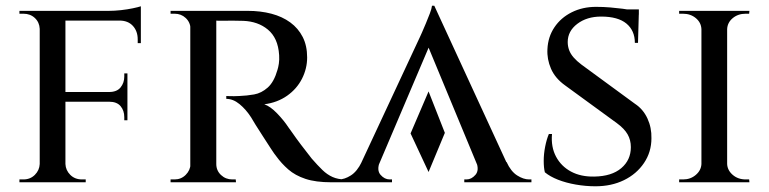

<svg xmlns="http://www.w3.org/2000/svg" viewBox="-20 -638 2690 672"><path d="M209 -600V0H119V-600ZM426 -316V-282H207V-316ZM473 -600V-566H207V-600ZM426 -284V-217H415V-228Q415 -251 402 -266.5Q389 -282 362 -282V-284ZM426 -381V-314H362V-316Q389 -316 402 -332Q415 -348 415 -370V-381ZM473 -569V-487H462V-500Q462 -529 445 -547.5Q428 -566 398 -566V-569ZM473 -616V-590L361 -600Q381 -600 403.5 -602.5Q426 -605 445 -609Q464 -613 473 -616ZM121 -64 131 0H48V-10Q48 -10 54.5 -10Q61 -10 62 -10Q86 -10 102 -26Q118 -42 119 -64ZM121 -537H119Q118 -560 102 -575Q86 -590 62 -590Q61 -590 54.5 -590Q48 -590 48 -590V-600H131ZM207 -64H209Q210 -42 226 -26Q242 -10 267 -10Q267 -10 273.5 -10Q280 -10 280 -10V0H197Z M725 -600H847Q892 -600 930 -590Q968 -580 996 -559.5Q1024 -539 1039.5 -508.5Q1055 -478 1055 -437Q1055 -398 1037 -362.5Q1019 -327 985 -303Q951 -279 905 -273Q926 -266 950 -241Q974 -216 989 -193Q991 -191 1003 -173.5Q1015 -156 1033.5 -131.5Q1052 -107 1071 -83Q1092 -59 1108.5 -43Q1125 -27 1144 -18.5Q1163 -10 1188 -10V0H1140Q1085 0 1049 -12Q1013 -24 989 -45Q965 -66 947 -91Q941 -98 928 -118Q915 -138 900.5 -160.5Q886 -183 874 -202Q862 -221 859 -227Q841 -255 818.5 -273.5Q796 -292 772 -292V-302Q772 -302 785 -301.5Q798 -301 818 -302Q844 -303 869.5 -307.5Q895 -312 917 -331.5Q939 -351 951 -393Q954 -402 956 -415.5Q958 -429 957 -445Q955 -476 945 -498Q935 -520 917.5 -534.5Q900 -549 878.5 -556.5Q857 -564 832 -565Q795 -566 766.5 -565.5Q738 -565 735 -566Q735 -566 732.5 -574.5Q730 -583 727.5 -591.5Q725 -600 725 -600ZM737 -600V0H646V-600ZM649 -64 658 0H577V-10Q578 -10 584 -10Q590 -10 591 -10Q614 -10 630 -26Q646 -42 647 -64ZM649 -537H647Q646 -560 630 -575Q614 -590 591 -590Q590 -590 584 -590Q578 -590 577 -590V-600H658ZM734 -64H737Q737 -41 753.5 -25.5Q770 -10 793 -10Q793 -10 798.5 -10Q804 -10 805 -10L806 0H724Z M1537 -173 1480 -36 1417 -171 1480 -318ZM1500 -618 1782 -6H1673L1469 -498ZM1309 -71Q1298 -42 1312 -26Q1326 -10 1344 -10H1352V0H1158V-10Q1158 -10 1162 -10Q1166 -10 1166 -10Q1186 -10 1208 -24Q1230 -38 1246 -71ZM1500 -618 1506 -532 1281 -3H1214L1450 -509Q1451 -511 1457 -524.5Q1463 -538 1470.5 -556Q1478 -574 1484.5 -591Q1491 -608 1492 -618ZM1647 -71H1753Q1768 -38 1790 -24Q1812 -10 1832 -10Q1832 -10 1836 -10Q1840 -10 1840 -10V0H1605V-10H1613Q1630 -10 1644 -26Q1658 -42 1647 -71Z M2066 -614Q2092 -614 2115.5 -612Q2139 -610 2158.5 -607.5Q2178 -605 2193 -601.5Q2208 -598 2216 -595L2213 -488H2202Q2202 -531 2172.5 -555.5Q2143 -580 2084 -580Q2034 -580 2000.5 -554.5Q1967 -529 1967 -491Q1967 -476 1972 -462.5Q1977 -449 1988 -436.5Q1999 -424 2015 -412L2202 -275Q2231 -256 2246 -223.5Q2261 -191 2260 -154Q2260 -106 2234 -67.5Q2208 -29 2164 -7.5Q2120 14 2064 14Q2030 14 1995.5 8Q1961 2 1933 -9Q1905 -20 1887 -35Q1883 -51 1883 -75Q1883 -99 1888 -124.5Q1893 -150 1901 -169H1912Q1908 -124 1926 -90Q1944 -56 1978.5 -37.5Q2013 -19 2060 -20Q2121 -21 2154.5 -49.5Q2188 -78 2188 -123Q2188 -148 2176.5 -168Q2165 -188 2139 -207L1958 -339Q1923 -364 1908.5 -397.5Q1894 -431 1896 -466Q1898 -509 1920.5 -542.5Q1943 -576 1981 -595Q2019 -614 2066 -614ZM2216 -605V-587H2133V-605Z M2525 -600V0H2435V-600ZM2438 -64V0H2357V-10Q2357 -10 2363.5 -10Q2370 -10 2371 -10Q2397 -10 2415.5 -26Q2434 -42 2435 -64ZM2522 -64H2525Q2526 -42 2544.5 -26Q2563 -10 2590 -10Q2590 -10 2596 -10Q2602 -10 2602 -10L2603 0H2522ZM2522 -536V-600H2603L2602 -590Q2602 -590 2596 -590Q2590 -590 2590 -590Q2563 -590 2544.5 -574.5Q2526 -559 2525 -536ZM2438 -536H2435Q2434 -559 2415.5 -574.5Q2397 -590 2370 -590Q2370 -590 2363.5 -590Q2357 -590 2357 -590V-600H2438Z"/></svg>

Font: Cinzel Eorzea
Style: Regular
Weight: 500
Designer: Natanael Gama
Version: Version 2.000